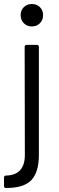

<svg xmlns="http://www.w3.org/2000/svg" viewBox="-52 -730 295 958"><path d="M51 -654Q51 -679 67 -694.5Q83 -710 107 -710Q131 -710 147 -694.5Q163 -679 163 -654Q163 -630 147 -614Q131 -598 107 -598Q83 -598 67 -614Q51 -630 51 -654ZM-32 198V156Q-32 146 -22 146Q25 145 48.5 119Q72 93 72 44L71 -496Q71 -506 81 -506H132Q142 -506 142 -496V44Q142 128 105 168Q68 208 -22 208Q-32 208 -32 198Z"/></svg>

Font: Barlow Semi Condensed
Style: Regular
Weight: 400
Width: 4
Designer: Jeremy Tribby
Foundry: Tribby Type
Version: Version 1.408;December 10, 2018;FontCreator 11.5.0.2430 64-b